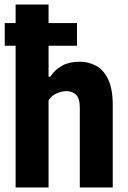

<svg xmlns="http://www.w3.org/2000/svg" viewBox="-20 -828 564 848"><path d="M49 0V-626H1V-726H49V-808H194.5V-726H320V-626H194.5V-489H201.5Q223 -521 254.8 -538.2Q286.5 -555.5 332 -555.5Q372 -555.5 405 -537.2Q438 -519 458 -477Q478 -435 478 -363V0H332.5V-351Q332.5 -394 315.8 -409.8Q299 -425.5 272.5 -425.5Q253.5 -425.5 231 -416Q208.5 -406.5 194.5 -385V0Z"/></svg>

Font: Encode Sans Condensed Condensed
Style: Bold
Weight: 700
Width: 3
Designer: Multiple Designers
Foundry: Impallari Type
Version: Version 3.000; ttfautohint (v1.8.3) -l 8 -r 50 -G 200 -x 14 